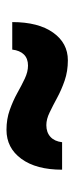

<svg xmlns="http://www.w3.org/2000/svg" viewBox="170 -614 238 619"><g transform="rotate(-90 289.5 -305.0)"><path d="M404 -205.7Q368.7 -205.7 338.6 -216.1Q308.5 -226.5 283 -240.4Q257.5 -254.2 235.8 -264.6Q214.2 -275.1 195.1 -275.1Q171.7 -275.1 157.2 -261.8Q142.8 -248.6 140 -224.3H51.4Q51.4 -307.8 86.5 -355.7Q121.5 -403.6 179.9 -403.6Q214.6 -403.6 243.9 -393.1Q273.3 -382.7 298.2 -368.9Q323 -355 345 -344.6Q367 -334.2 387 -334.2Q409.8 -334.2 422.8 -347.4Q435.8 -360.7 438.6 -385H527.3Q527.3 -301.2 493.5 -253.4Q459.8 -205.7 404 -205.7Z"/></g></svg>

Font: Commissioner Thin
Style: Regular
Weight: 100
Designer: Kostas Bartsokas
Foundry: Kostas Bartsokas
Version: Version 1.001;gftools[0.9.23]